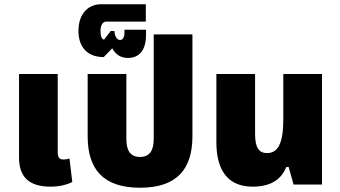

<svg xmlns="http://www.w3.org/2000/svg" viewBox="-20 -863 1589 898"><path d="M216 10C260 10 296 0 318 -12L305 -122C296 -118 284 -117 276 -117C258 -117 250 -128 250 -148V-517H69V-127C69 -41 110 10 216 10Z M635 15C806 15 880 -70 880 -226V-702H699V-214C699 -159 680 -129 635 -129C589 -129 571 -159 571 -214V-517H390V-226C390 -70 464 15 635 15Z M578 -592C630 -592 663 -626 663 -701V-724H562V-708C562 -689 554 -676 542 -676C526 -676 517 -694 515 -718H498L467 -678C456 -678 450 -695 450 -717C450 -748 462 -762 478 -762H662V-843H451C397 -843 347 -803 347 -719C347 -638 393 -596 465 -596L505 -637C520 -609 544 -592 578 -592Z M1162 10C1256 10 1299 -32 1319 -82H1330L1353 0H1486V-517H1305V-304C1305 -189 1278 -147 1229 -147C1193 -147 1173 -170 1173 -236V-517H992V-198C992 -66 1046 10 1162 10Z"/></svg>

Font: Noto Sans Thai UI SemCond Blk
Style: Regular
Weight: 900
Width: 4
Designer: Monotype Design Team
Foundry: Monotype Imaging Inc.
Version: Version 2.000